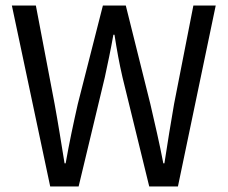

<svg xmlns="http://www.w3.org/2000/svg" viewBox="-20 -676 826 696"><path d="M162 0H265L360 -396C371 -448 381 -493 391 -550H395C404 -493 412 -448 424 -396L521 0H625L762 -656H681L611 -299C599 -228 587 -158 576 -84H572C558 -158 541 -229 525 -299L436 -656H353L262 -299C246 -228 231 -158 218 -84H214C202 -158 191 -228 178 -299L110 -656H23Z"/></svg>

Font: DAIFUKU Sans
Style: Regular
Weight: 400
Designer: Original font ‘Source Han Sans JP’ : Paul D. Hunt
Foundry: Daifuku
Version: Version 1.000